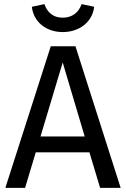

<svg xmlns="http://www.w3.org/2000/svg" viewBox="-20 -914 613 934"><path d="M177 -250 285 -610 392 -250ZM467 0H567L347 -689H227L6 0H102L154 -173H415ZM285 -758C366 -758 430 -807 438 -881L377 -894C363 -854 332 -828 285 -828C238 -828 210 -854 196 -894L135 -881C143 -807 205 -758 285 -758Z"/></svg>

Font: Fira Math
Style: Regular
Weight: 400
Designer: Xiangdong Zeng
Foundry: Xiangdong Zeng
Version: Version 0.3.4